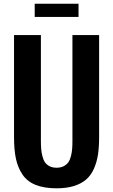

<svg xmlns="http://www.w3.org/2000/svg" viewBox="-20 -998 606 1029"><path d="M166 -907.2V-978H400.9V-907.2ZM283.2 11.2Q216.3 11.2 170.9 -7.1Q125.5 -25.4 100.6 -62.5Q75.7 -99.6 65.4 -147.2Q55.2 -194.8 55.2 -262.2V-810.1H199.2V-245.1Q199.2 -218.8 200.7 -200Q202.1 -181.2 207.3 -160.9Q212.4 -140.6 221.2 -127.9Q230 -115.2 245.6 -107.2Q261.2 -99.1 283.2 -99.1Q305.2 -99.1 321 -107.2Q336.9 -115.2 345.9 -127.9Q355 -140.6 360.1 -160.9Q365.2 -181.2 366.7 -200Q368.2 -218.8 368.2 -245.1V-810.1H511.2V-262.2Q511.2 -209 504.9 -168.2Q498.5 -127.4 482.9 -92.8Q467.3 -58.1 441.7 -35.9Q416 -13.7 376.5 -1.2Q336.9 11.2 283.2 11.2Z"/></svg>

Font: Oswald Medium
Style: Regular
Weight: 500
Designer: Vernon Adams
Foundry: Vernon Adams
Version: Version 4.103